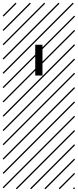

<svg xmlns="http://www.w3.org/2000/svg" viewBox="-23 -978 577 1424"><path d="M238.3 -646H292V-418H238.3ZM526.9 410.6 533.7 417.5 525.4 425.8 518.6 418.9ZM526.9 304.7 533.7 311.5 419.4 425.8 412.6 418.9ZM526.9 198.7 533.7 205.6 313.5 425.8 306.6 418.9ZM526.9 92.3 533.7 99.1 207.5 425.8 200.7 418.9ZM526.9 -13.2 533.7 -6.3 101.6 425.8 94.7 418.9ZM526.9 -119.1 533.7 -112.3 3.4 418 -3.4 411.1ZM526.9 -225.6 533.7 -218.8 3.4 311.5 -3.4 304.7ZM526.9 -331.5 533.7 -324.7 3.4 205.6 -3.4 198.7ZM526.9 -438 533.7 -431.2 3.4 99.1 -3.4 92.3ZM526.9 -543.5 533.7 -536.6 3.4 -6.3 -3.4 -13.2ZM526.9 -649.4 533.7 -642.6 3.4 -112.3 -3.4 -119.1ZM526.9 -755.9 533.7 -749 3.4 -218.8 -3.4 -225.6ZM526.9 -861.8 533.7 -855 3.4 -324.7 -3.4 -331.5ZM516.6 -958 523.4 -951.2 3.4 -431.2 -3.4 -438ZM411.1 -958 418 -951.2 3.4 -536.6 -3.4 -543.5ZM305.2 -958 312 -951.2 3.4 -642.6 -3.4 -649.4ZM198.7 -958 205.6 -951.2 3.4 -749 -3.4 -755.9ZM92.3 -958 99.1 -951.2 3.4 -855 -3.4 -861.8Z"/></svg>

Font: AzarMehrMSRS2
Style: Regular
Weight: 1
Designer: Amin Abedi
Version: Version 1.00